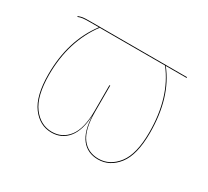

<svg xmlns="http://www.w3.org/2000/svg" viewBox="-110 -690 944 872"><g transform="rotate(30 361.5 -254.0)"><path d="M646 -513H537Q627 -399 627 -214Q627 -98 585 -44.5Q543 9 482 9Q427 9 395.5 -30.5Q364 -70 361 -152Q357 -71 324 -31Q291 9 238 9Q176 9 135 -46Q94 -101 94 -214Q94 -391 186 -513H139Q115 -513 102.5 -511.5Q90 -510 78 -505L77 -509Q91 -514 100.5 -515.5Q110 -517 139 -517H646ZM623 -214Q623 -398 533 -513H190Q98 -389 98 -214Q98 -102 138 -48.5Q178 5 238 5Q292 5 325.5 -38.5Q359 -82 359 -175V-309L363 -310V-173Q363 -80 394.5 -37.5Q426 5 482 5Q541 5 582 -47.5Q623 -100 623 -214Z"/></g></svg>

Font: FiraGO Four
Style: Regular
Weight: 100
Designer: bBox Type
Foundry: bBox Type GmbH
Version: Version 1.001